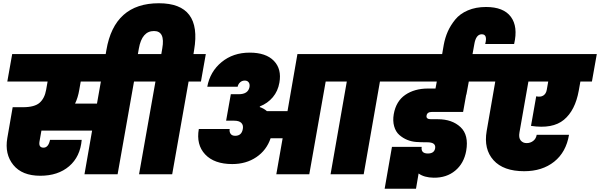

<svg xmlns="http://www.w3.org/2000/svg" viewBox="-20 -1073 3694 1182"><path d="M468 -520Q460 -472 442 -435H577L601 -571H477ZM25 -571 55 -740H911L881 -571H805L704 0H500L547 -269H235L223 -201Q217 -164 248 -164Q278 -164 288 -212H483Q474 -108 405.5 -49.5Q337 9 228 9Q116 9 62 -57.5Q8 -124 25 -223L58 -413H121Q193 -413 224 -440.5Q255 -468 264 -520L273 -571Z M623 -696 635 -765Q684 -1053 958 -1053Q1224 -1053 1175 -765L1171 -740H1247L1217 -571H1141L1040 0H836L937 -571H860L890 -740H973L979 -775Q998 -882 928 -882Q854 -882 835 -775L821 -696Z M1450 -493Q1507 -493 1516 -537Q1519 -555 1511 -566Q1503 -577 1487 -577Q1470 -577 1458 -566Q1446 -555 1443 -539H1256Q1273 -632 1344 -690.5Q1415 -749 1517 -749Q1617 -749 1666 -698.5Q1715 -648 1700 -564Q1691 -512 1659.5 -474.5Q1628 -437 1580 -418L1579 -414Q1605 -405 1623 -389H1750L1811 -740H2425L2395 -571H2319L2219 0H2015L2115 -571H1985L1884 0H1681L1720 -222H1646Q1621 -148 1558 -105.5Q1495 -63 1410 -63Q1299 -63 1243 -122.5Q1187 -182 1204 -279H1394Q1391 -262 1399.5 -249.5Q1408 -237 1428 -237Q1468 -237 1475 -280Q1479 -303 1465.5 -316.5Q1452 -330 1421 -330H1372L1401 -493Z M2557 -5 2541 89H2348L2393 -169H2576Q2570 -128 2614 -128Q2654 -128 2659 -161Q2664 -197 2611 -197Q2570 -197 2543 -199Q2514 -201 2487 -212Q2460 -223 2438 -242.5Q2416 -262 2406.5 -295.5Q2397 -329 2404 -370Q2418 -450 2475 -489Q2532 -528 2615 -528H2661L2669 -571H2382L2412 -740H2702L2712 -798Q2720 -841 2736.5 -878.5Q2753 -916 2782 -952Q2811 -988 2860 -1009Q2909 -1030 2972 -1030Q3080 -1030 3125 -969.5Q3170 -909 3145 -802H2967Q2983 -862 2946 -862Q2910 -862 2900 -801L2889 -740H3013L2983 -571H2866L2851 -490H2850L2831 -384H2640Q2609 -384 2606 -361Q2604 -350 2611 -344.5Q2618 -339 2633 -339H2676Q2763 -339 2815 -290.5Q2867 -242 2850 -144Q2836 -67 2782.5 -22.5Q2729 22 2650 21Q2591 20 2557 -5Z M2949 -571 2979 -740H3654L3624 -571H3553L3543 -515Q3521 -393 3451.5 -335.5Q3382 -278 3249 -298L3281 -480Q3308 -474 3325 -485Q3342 -496 3346 -520L3355 -571H3233L3178 -258Q3172 -225 3185.5 -208.5Q3199 -192 3222 -192Q3245 -192 3262.5 -205.5Q3280 -219 3284 -243H3483Q3465 -136 3391.5 -77.5Q3318 -19 3207 -19Q3079 -19 3018 -87Q2957 -155 2976 -266L3029 -571Z"/></svg>

Font: Poppins Black
Style: Italic
Weight: 900
Italic angle: -10°
Designer: Ninad Kale (Devanagari), Jonny Pinhorn (Latin)
Foundry: Indian Type Foundry
Version: Version 3.200;PS 1.000;hotconv 16.6.54;makeotf.lib2.5.65590